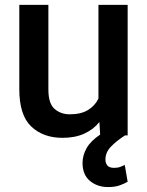

<svg xmlns="http://www.w3.org/2000/svg" viewBox="-20 -548 596 777"><path d="M496.6 187.5Q484.4 194.8 465.1 201.9Q445.8 209 417 209Q374 209 344 184.1Q314 159.2 314 111.3Q314 81.1 330.3 51.8Q346.7 22.5 385.3 -3.4L382.3 -54.2Q357.9 -23.9 320.8 -7.1Q283.7 9.8 232.9 9.8Q154.8 9.8 106.4 -36.1Q58.1 -82 58.1 -187V-528.3H175.8V-186Q175.8 -128.4 201.2 -106.9Q226.6 -85.4 261.7 -85.4Q308.1 -85.4 336.2 -102.8Q364.3 -120.1 378.4 -148.9V-528.3H496.6V0H485.8Q451.7 22 429.2 45.2Q406.7 68.4 406.7 97.7Q406.7 112.3 414.6 121.8Q422.4 131.3 441.9 131.3Q456.5 131.3 467.3 127.2Q478 123 484.9 119.6Z"/></svg>

Font: Vazirmatn RD FD Medium
Style: Regular
Weight: 500
Designer: Saber Rastikerdar
Foundry: Saber Rastikerdar
Version: Version 33.003